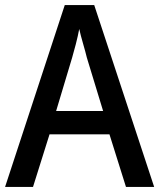

<svg xmlns="http://www.w3.org/2000/svg" viewBox="-20 -736 627 756"><path d="M476 0 411 -207H175L110 0H0L235 -716H351L587 0ZM322 -509Q317 -530 307 -564.5Q297 -599 292 -622Q287 -595 278.5 -562Q270 -529 264 -509L201 -299H386Z"/></svg>

Font: Noto Sans Gujarati UI SemiCondensed Medium
Style: Regular
Weight: 500
Width: 4
Designer: Jelle Bosma - Monotype Design Team, Universal Thirst
Foundry: Monotype Imaging Inc.
Version: Version 2.106; ttfautohint (v1.8.4.7-5d5b)